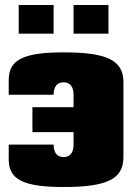

<svg xmlns="http://www.w3.org/2000/svg" viewBox="-20 -740 530 770"><path d="M55 -605H195V-720H55ZM275 -605H415V-720H275ZM15 -360H195C195 -392 209 -410 235 -410C261 -410 275 -392 275 -360V-310H110V-210H275V-160C275 -128 261 -110 235 -110C209 -110 195 -128 195 -160H15V-100C15 -20 74 10 235 10C410 10 475 -22 475 -110V-410C475 -498 410 -530 235 -530C74 -530 15 -500 15 -420Z"/></svg>

Font: MikodacsPCS
Style: Regular
Weight: 900
Designer: gluk (gluksza@wp.pl)
Foundry: gluk (gluksza@wp.pl)
Version: Version 0.27